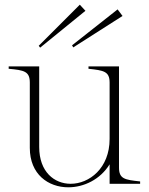

<svg xmlns="http://www.w3.org/2000/svg" viewBox="-20 -783 634 818"><path d="M271 15C337 15 407 -18 447 -83V0H577V-10C511 -17 487 -21 487 -69V-500H357V-490C422 -483 447 -479 447 -431V-191C447 -66 360 0 281 0C212 0 147 -50 147 -157V-500H17V-490C83 -484 107 -479 107 -431V-153C107 -40 186 15 271 15ZM344 -737 320 -763 145 -588 151 -580ZM502 -715 481 -743 287 -590 292 -581Z"/></svg>

Font: Sprat Condensed Thin
Style: Regular
Weight: 100
Width: 3
Designer: Ethan Nakache
Foundry: Collletttivo
Version: Version 2.000;Glyphs 3.2 (3217)